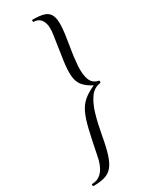

<svg xmlns="http://www.w3.org/2000/svg" viewBox="-242 -767 722 926"><g transform="rotate(-30 119.0 -304.0)"><path d="M125.6 -725Q166.6 -725 190.1 -717.5Q213.6 -710 223.4 -689Q233.2 -668 231.2 -629.5Q229.2 -591 218.2 -528Q208.2 -471.6 204.8 -424.1Q201.4 -376.6 212.4 -346.5Q223.4 -316.4 256.4 -310Q259.2 -310 259.2 -303.5Q259.2 -297 256.4 -297Q221 -292.8 198.9 -262.2Q176.8 -231.6 162.7 -183.8Q148.6 -136 138.4 -79Q127.4 -16 115.1 23Q102.8 62 85.7 82.1Q68.6 102.2 43.1 109.6Q17.6 117 -20.4 117Q-23.4 117 -23.4 111Q-23.4 105 -20.4 105Q14.8 105 37.5 77.4Q60.2 49.8 69 -1Q84.8 -81 97 -132.5Q109.2 -184 123.9 -215Q138.6 -246 162 -266Q185.4 -286 223.6 -303Q189.2 -321 172.5 -341.5Q155.8 -362 152.7 -394Q149.6 -426 156.6 -477Q163.6 -528 176 -607Q184.8 -657.8 171.2 -685.4Q157.6 -713 125.6 -713Q122.8 -713 122.8 -719Q122.8 -725 125.6 -725Z"/></g></svg>

Font: Cormorant Infant Light
Style: Italic
Weight: 300
Italic angle: -10°
Designer: Christian Thalmann (Catharsis Fonts)
Foundry: Catharsis Fonts
Version: Version 4.001